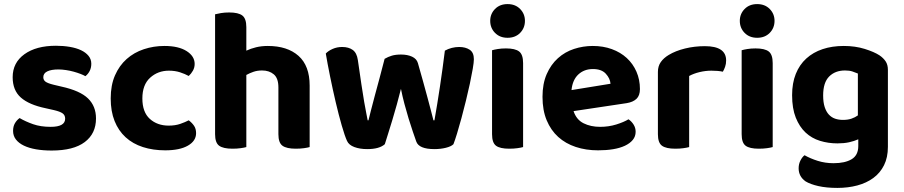

<svg xmlns="http://www.w3.org/2000/svg" viewBox="-20 -721 4424 940"><path d="M450 -141Q450 -67 395 -25.5Q340 16 233 16Q191 16 156.5 10Q122 4 97 -8Q72 -20 58 -38Q44 -56 44 -80Q44 -102 53 -117.5Q62 -133 76 -143Q105 -126 142 -113Q179 -100 228 -100Q299 -100 299 -140Q299 -157 286.5 -166Q274 -175 244 -182L204 -191Q122 -208 82 -243.5Q42 -279 42 -343Q42 -414 99.5 -455.5Q157 -497 254 -497Q290 -497 322 -491.5Q354 -486 377 -475Q400 -464 413.5 -447.5Q427 -431 427 -409Q427 -389 419 -373.5Q411 -358 398 -348Q390 -353 374.5 -359Q359 -365 341 -370Q323 -375 303 -378Q283 -381 266 -381Q231 -381 211.5 -371.5Q192 -362 192 -343Q192 -329 203 -321Q214 -313 243 -306L281 -297Q372 -277 411 -239Q450 -201 450 -141Z M807 -375Q753 -375 715 -340.5Q677 -306 677 -239Q677 -172 713.5 -139Q750 -106 806 -106Q838 -106 862.5 -114.5Q887 -123 904 -132Q921 -119 930.5 -104.5Q940 -90 940 -69Q940 -31 900 -8Q860 15 789 15Q729 15 679.5 -1Q630 -17 595 -49Q560 -81 541 -128.5Q522 -176 522 -239Q522 -304 543 -352Q564 -400 600 -432Q636 -464 684 -480Q732 -496 785 -496Q854 -496 893.5 -471Q933 -446 933 -408Q933 -390 924.5 -375Q916 -360 904 -349Q886 -359 861.5 -367Q837 -375 807 -375Z M1186 -1Q1176 2 1158 4.5Q1140 7 1118 7Q1073 7 1053 -7.5Q1033 -22 1033 -64V-651Q1044 -654 1062 -657Q1080 -660 1102 -660Q1147 -660 1166.5 -645Q1186 -630 1186 -588V-473Q1207 -483 1233.5 -489.5Q1260 -496 1291 -496Q1387 -496 1441.5 -447.5Q1496 -399 1496 -302V-1Q1486 2 1468 4.5Q1450 7 1428 7Q1383 7 1363 -7.5Q1343 -22 1343 -64V-293Q1343 -338 1320.5 -357Q1298 -376 1263 -376Q1240 -376 1221 -369.5Q1202 -363 1186 -354V-1Z M1943 -286Q1934 -249 1923 -210Q1912 -171 1901 -134Q1890 -97 1880 -66Q1870 -35 1864 -15Q1837 9 1778 9Q1742 9 1715 -1Q1688 -11 1679 -31Q1668 -55 1653 -107Q1638 -159 1623.5 -221Q1609 -283 1596 -347Q1583 -411 1575 -459Q1587 -472 1608.5 -481.5Q1630 -491 1655 -491Q1687 -491 1707 -476.5Q1727 -462 1732 -427Q1742 -357 1749.5 -307Q1757 -257 1763 -222Q1769 -187 1773.5 -165.5Q1778 -144 1780 -132H1784Q1788 -148 1796 -180Q1804 -212 1815 -252.5Q1826 -293 1838.5 -339.5Q1851 -386 1863 -433Q1880 -443 1898.5 -448.5Q1917 -454 1943 -454Q1975 -454 1997.5 -443.5Q2020 -433 2026 -412Q2039 -367 2051 -323.5Q2063 -280 2073 -243Q2083 -206 2090.5 -177Q2098 -148 2102 -132H2107Q2121 -211 2134 -297.5Q2147 -384 2158 -473Q2174 -482 2192 -486.5Q2210 -491 2228 -491Q2259 -491 2279.5 -477.5Q2300 -464 2300 -431Q2300 -416 2294.5 -384Q2289 -352 2280.5 -312Q2272 -272 2261 -227.5Q2250 -183 2239 -142Q2228 -101 2217.5 -67Q2207 -33 2200 -15Q2189 -4 2163 2.5Q2137 9 2107 9Q2031 9 2018 -28Q2011 -48 2001 -77Q1991 -106 1980.5 -140.5Q1970 -175 1960 -212.5Q1950 -250 1943 -286Z M2541 -1Q2531 2 2513 4.5Q2495 7 2473 7Q2428 7 2408.5 -7.5Q2389 -22 2389 -64V-475Q2399 -478 2417 -481Q2435 -484 2457 -484Q2502 -484 2521.5 -469Q2541 -454 2541 -412ZM2380 -619Q2380 -653 2403.5 -677Q2427 -701 2465 -701Q2503 -701 2526.5 -677Q2550 -653 2550 -619Q2550 -584 2526.5 -560Q2503 -536 2465 -536Q2427 -536 2403.5 -560Q2380 -584 2380 -619Z M2788 -177Q2802 -135 2837 -117.5Q2872 -100 2918 -100Q2960 -100 2997 -111.5Q3034 -123 3057 -137Q3072 -127 3082 -111Q3092 -95 3092 -76Q3092 -53 3078 -36Q3064 -19 3039.5 -7.5Q3015 4 2981.5 9.5Q2948 15 2908 15Q2849 15 2799 -1.5Q2749 -18 2713 -50.5Q2677 -83 2656.5 -132Q2636 -181 2636 -247Q2636 -311 2656.5 -358Q2677 -405 2711.5 -436Q2746 -467 2790.5 -481.5Q2835 -496 2882 -496Q2933 -496 2975.5 -480.5Q3018 -465 3048.5 -437Q3079 -409 3096 -370Q3113 -331 3113 -285Q3113 -253 3096 -237Q3079 -221 3048 -216ZM2883 -383Q2840 -383 2811.5 -356.5Q2783 -330 2778 -280L2969 -311Q2967 -337 2946 -360Q2925 -383 2883 -383Z M3354 -1Q3344 2 3326 4.5Q3308 7 3286 7Q3241 7 3221 -7.5Q3201 -22 3201 -64V-369Q3201 -397 3215 -417Q3229 -437 3254 -452Q3287 -472 3333.5 -483.5Q3380 -495 3431 -495Q3535 -495 3535 -425Q3535 -408 3530 -394Q3525 -380 3519 -370Q3496 -375 3463 -375Q3434 -375 3405 -368Q3376 -361 3354 -349Z M3763 -1Q3753 2 3735 4.5Q3717 7 3695 7Q3650 7 3630.5 -7.5Q3611 -22 3611 -64V-475Q3621 -478 3639 -481Q3657 -484 3679 -484Q3724 -484 3743.5 -469Q3763 -454 3763 -412ZM3602 -619Q3602 -653 3625.5 -677Q3649 -701 3687 -701Q3725 -701 3748.5 -677Q3772 -653 3772 -619Q3772 -584 3748.5 -560Q3725 -536 3687 -536Q3649 -536 3625.5 -560Q3602 -584 3602 -619Z M4182 -39Q4162 -30 4137 -24.5Q4112 -19 4080 -19Q4035 -19 3994.5 -31.5Q3954 -44 3924 -72Q3894 -100 3876 -145Q3858 -190 3858 -255Q3858 -314 3876 -359Q3894 -404 3927.5 -434.5Q3961 -465 4007.5 -480.5Q4054 -496 4111 -496Q4167 -496 4213.5 -481.5Q4260 -467 4286 -450Q4305 -437 4316 -420.5Q4327 -404 4327 -379V-2Q4327 50 4308 88Q4289 126 4255.5 150.5Q4222 175 4177 187Q4132 199 4080 199Q4026 199 3986.5 190Q3947 181 3924 167Q3890 143 3890 103Q3890 82 3899 64.5Q3908 47 3919 39Q3947 55 3983.5 66.5Q4020 78 4061 78Q4117 78 4149.5 58.5Q4182 39 4182 -6ZM4107 -134Q4131 -134 4148.5 -140Q4166 -146 4180 -156V-361Q4168 -366 4153.5 -371Q4139 -376 4117 -376Q4069 -376 4039.5 -346.5Q4010 -317 4010 -254Q4010 -220 4017.5 -197Q4025 -174 4038 -160Q4051 -146 4068.5 -140Q4086 -134 4107 -134Z"/></svg>

Font: Baloo Paaji 2
Style: Bold
Weight: 700
Designer: Shuchita Grover, Noopur Datye and Ek Type
Foundry: Ek Type
Version: Version 1.640;hotconv 1.0.111;makeotfexe 2.5.65597; ttfautoh